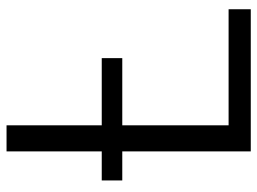

<svg xmlns="http://www.w3.org/2000/svg" viewBox="-118 -653 771 575"><g transform="rotate(-90 267.5 -365.5)"><path d="M14.6 -384.8V-446.3H101.6V-731.4H179.7V-446.3H380.9V-384.8H179.7V-66.4H527.3V0H101.6V-384.8Z"/></g></svg>

Font: Gothic A1
Style: Regular
Weight: 400
Designer: HanYang I&C Co.,Ltd.
Foundry: HanYang I&C Co.,Ltd.
Version: Version 2.50